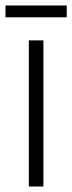

<svg xmlns="http://www.w3.org/2000/svg" viewBox="-37 -679 263 699"><path d="M121 0H68V-532H121ZM206 -659V-616H-17V-659Z"/></svg>

Font: Noto Sans Sinhala ExtraCondensed Light
Style: Regular
Weight: 300
Width: 2
Designer: Jelle Bosma - Monotype Design Team
Foundry: Monotype Imaging Inc.
Version: Version 2.006; ttfautohint (v1.8.4.7-5d5b)